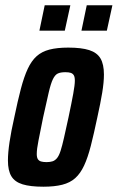

<svg xmlns="http://www.w3.org/2000/svg" viewBox="-20 -698 445 726"><path d="M144 8Q95 8 65.5 -1Q36 -10 23 -31.5Q10 -53 10 -91Q10 -120 16 -160.5Q22 -201 34 -254Q47 -317 59 -362.5Q71 -408 85 -438Q99 -468 118.5 -485.5Q138 -503 167 -510.5Q196 -518 238 -518Q288 -518 317.5 -508.5Q347 -499 360 -477Q373 -455 373 -416Q373 -387 366.5 -347.5Q360 -308 348 -254Q335 -192 323.5 -147Q312 -102 298 -72Q284 -42 264.5 -24.5Q245 -7 215.5 0.5Q186 8 144 8ZM156 -85Q169 -85 178.5 -88Q188 -91 195.5 -100Q203 -109 209 -127.5Q215 -146 222 -177Q229 -208 239 -254Q251 -311 257 -344Q263 -377 263 -393Q263 -407 259 -413.5Q255 -420 247.5 -422.5Q240 -425 227 -425Q209 -425 198.5 -420Q188 -415 180 -398.5Q172 -382 164 -347.5Q156 -313 143 -254Q132 -199 125.5 -166.5Q119 -134 119 -116Q119 -103 123 -96.5Q127 -90 135 -87.5Q143 -85 156 -85ZM288 -582 308 -678H405L384 -582ZM129 -582 149 -678H246L225 -582Z"/></svg>

Font: Saira ExtraCondensed
Style: Bold Italic
Weight: 700
Width: 2
Italic angle: -12°
Designer: Hector Gatti with collaboration of the Omnibus-Type team
Foundry: Omnibus-Type
Version: Version 1.101